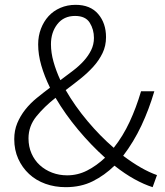

<svg xmlns="http://www.w3.org/2000/svg" viewBox="-20 -762 685 795"><path d="M98 -189Q98 -155 110.5 -126.5Q123 -98 145 -78Q167 -58 196 -47Q225 -36 258 -36Q302 -36 341 -56Q380 -76 415 -109Q357 -161 303.5 -225Q250 -289 210 -357Q164 -321 131 -280.5Q98 -240 98 -189ZM191 -579Q191 -544 201.5 -506.5Q212 -469 230 -430Q257 -450 282.5 -469.5Q308 -489 327 -510Q346 -531 357.5 -554.5Q369 -578 369 -605Q369 -640 351.5 -668Q334 -696 291 -696Q244 -696 217.5 -662Q191 -628 191 -579ZM612 13Q577 2 537 -20Q497 -42 454 -76Q413 -36 364 -11.5Q315 13 252 13Q207 13 168 -1Q129 -15 100.5 -41.5Q72 -68 55.5 -104.5Q39 -141 39 -186Q39 -222 51.5 -252Q64 -282 84.5 -308Q105 -334 132 -356Q159 -378 187 -399Q164 -446 151 -491Q138 -536 138 -578Q138 -613 149.5 -643Q161 -673 181 -695Q201 -717 230 -729.5Q259 -742 293 -742Q354 -742 386.5 -704Q419 -666 419 -608Q419 -572 404.5 -542Q390 -512 366.5 -486Q343 -460 313 -436Q283 -412 252 -389Q290 -323 342.5 -260.5Q395 -198 451 -150Q489 -198 516.5 -257Q544 -316 564 -384H619Q597 -309 565.5 -242Q534 -175 490 -117Q567 -59 630 -37Z"/></svg>

Font: Kinto Sans Light
Style: Regular
Weight: 300
Designer: Authors: Ryoko NISHIZUKA  (kana & ideographs); Paul D. Hunt (Latin, Greek & Cyrillic); Wenlong ZHANG  (bopomofo); Sandol
Foundry: Adobe Systems Incorporated, ookami Inc.
Version: Version 0.001